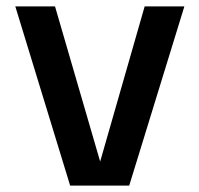

<svg xmlns="http://www.w3.org/2000/svg" viewBox="-20 -580 623 600"><path d="M199.2 0 27.8 -560.1H151.9L293 -75.2L432.1 -560.1H556.2L383.8 0Z"/></svg>

Font: TASA Explorer SemiBold
Style: Regular
Weight: 600
Designer: Weizhong Zhang
Foundry: Local Remote
Version: Version 1.000;Glyphs 3.1.2 (3151)